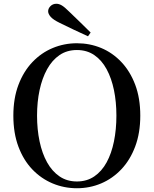

<svg xmlns="http://www.w3.org/2000/svg" viewBox="-20 -983 817 1021"><path d="M462 -810 448 -790Q410 -807 372.5 -825Q335 -843 298 -861Q263 -878 249.5 -893.5Q236 -909 236 -923Q236 -938 248.5 -950.5Q261 -963 280 -963Q294 -963 309 -954Q324 -945 348 -921Q375 -895 404 -867Q433 -839 462 -810ZM389 18Q321 18 260 -7.5Q199 -33 152 -82Q105 -131 78 -203Q51 -275 51 -368Q51 -460 78 -531.5Q105 -603 152 -652.5Q199 -702 260 -727.5Q321 -753 389 -753Q457 -753 517.5 -728Q578 -703 625 -653.5Q672 -604 699 -532.5Q726 -461 726 -368Q726 -276 699 -204Q672 -132 625 -82.5Q578 -33 517.5 -7.5Q457 18 389 18ZM389 -18Q442 -18 481.5 -45Q521 -72 547 -119.5Q573 -167 586 -231Q599 -295 599 -368Q599 -441 586 -504Q573 -567 547 -615Q521 -663 481.5 -690Q442 -717 389 -717Q336 -717 296.5 -690Q257 -663 230.5 -615Q204 -567 190.5 -504Q177 -441 177 -368Q177 -295 190.5 -231Q204 -167 230.5 -119.5Q257 -72 296.5 -45Q336 -18 389 -18Z"/></svg>

Font: Noto Serif TC ExtraLight SemiBold
Style: Regular
Weight: 600
Version: Version 2.003-H1;hotconv 1.1.1;makeotfexe 2.6.0